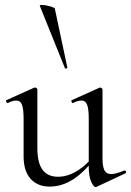

<svg xmlns="http://www.w3.org/2000/svg" viewBox="-20 -751 533 781"><path d="M182 8Q133 8 104.5 -23.5Q76 -55 76 -115V-268Q76 -307 69.5 -324.5Q63 -342 46 -342Q32 -342 12 -332Q8 -331 5.5 -337Q3 -343 7 -344L118 -394Q120 -395 122 -395Q125 -395 128.5 -392.5Q132 -390 132 -387V-148Q132 -89 153 -60.5Q174 -32 216 -32Q254 -32 292.5 -55Q331 -78 360 -117L365 -106Q319 -47 274.5 -19.5Q230 8 182 8ZM397 -387V-107Q397 -73 405 -58Q413 -43 432 -43Q442 -43 454.5 -46.5Q467 -50 485 -57Q490 -59 492 -53.5Q494 -48 490 -46L373 9Q371 10 369 10Q361 10 351 -11.5Q341 -33 341 -73V-268Q341 -307 334.5 -324.5Q328 -342 311 -342Q297 -342 277 -332Q273 -331 271 -337Q269 -343 273 -344L384 -394Q386 -395 387 -395Q390 -395 393.5 -392.5Q397 -390 397 -387ZM142 -727Q141 -731 149.5 -731Q158 -731 170.5 -728.5Q183 -726 192.5 -722.5Q202 -719 203 -716L254 -476Q255 -474 250 -472.5Q245 -471 244 -474Z"/></svg>

Font: Cormorant Infant Light
Style: Regular
Weight: 400
Version: Version 4.001